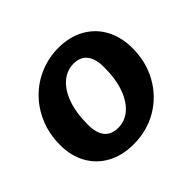

<svg xmlns="http://www.w3.org/2000/svg" viewBox="-135 -700 869 869"><g transform="rotate(-45 299.5 -265.0)"><path d="M266 10Q193 10 139.5 -19.5Q86 -49 57 -101.5Q28 -154 28 -223Q28 -293 52.5 -351.5Q77 -410 119 -452Q161 -494 216.5 -517Q272 -540 333 -540Q406 -540 459.5 -509.5Q513 -479 541.5 -425.5Q570 -372 570 -302Q570 -213 530 -142Q490 -71 421 -30.5Q352 10 266 10ZM270 -92Q311 -92 344.5 -119.5Q378 -147 398 -200.5Q418 -254 418 -332Q418 -386 396 -413.5Q374 -441 331 -441Q290 -441 256 -413Q222 -385 202 -331Q182 -277 182 -199Q182 -146 204 -119Q226 -92 270 -92Z"/></g></svg>

Font: Libre Franklin Thin
Style: Bold Italic
Weight: 700
Italic angle: -8°
Version: Version 3.000